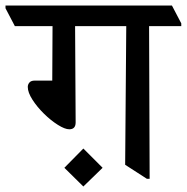

<svg xmlns="http://www.w3.org/2000/svg" viewBox="-48 -640 679 698"><path d="M611 -545H494L496 10H486L407 -41L411 -545H225L227 -195Q227 -170 204 -170Q188 -170 162.5 -186Q137 -202 112 -226.5Q87 -251 70 -277.5Q53 -304 53 -324Q53 -333 59 -340Q65 -347 78 -347H142L143 -545H6L-28 -610V-620H577L611 -555ZM255 -100 325 -30 255 38 186 -30Z"/></svg>

Font: Tiro Devanagari Sanskrit
Style: Regular
Weight: 400
Designer: Devanagari: John Hudson & Fiona Ross. Latin: John Hudson.
Foundry: Tiro Typeworks Ltd.
Version: Version 1.52